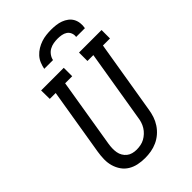

<svg xmlns="http://www.w3.org/2000/svg" viewBox="-278 -1061 1175 1175"><g transform="rotate(-45 309.5 -473.5)"><path d="M254 8Q223 8 194.5 2Q166 -4 142 -18.5Q118 -33 102 -56Q86 -79 78 -106.5Q70 -134 70.5 -164Q71 -194 76 -225L148 -661H97L96 -735H292V-662H231L157 -213Q154 -194 153.5 -176Q153 -158 156 -141Q159 -124 167.5 -109.5Q176 -95 189 -84.5Q202 -74 219 -69.5Q236 -65 254 -65Q271 -65 289 -68.5Q307 -72 322.5 -80.5Q338 -89 352 -102Q366 -115 375.5 -130.5Q385 -146 390.5 -163Q396 -180 398 -197L475 -662H424V-735H619V-662H558L479 -185Q475 -159 466.5 -133.5Q458 -108 442.5 -84.5Q427 -61 405.5 -42.5Q384 -24 358.5 -12.5Q333 -1 306.5 3.5Q280 8 254 8ZM203 -815Q207 -836 215.5 -857Q224 -878 239.5 -895Q255 -912 275 -924Q295 -936 316 -943Q337 -950 359 -952.5Q381 -955 402 -955Q423 -955 444 -952.5Q465 -950 484 -943Q503 -936 519 -924Q535 -912 544.5 -895Q554 -878 556.5 -857Q559 -836 555 -815H479Q482 -832 475.5 -848Q469 -864 455.5 -873Q442 -882 425 -885Q408 -888 391 -888Q374 -888 356 -885Q338 -882 321.5 -873Q305 -864 293.5 -848Q282 -832 279 -815Z"/></g></svg>

Font: Iosevka Plex Etoile
Style: Italic
Weight: 400
Italic angle: -9°
Designer: Belleve Invis
Foundry: Belleve Invis
Version: Version 25.1.1; ttfautohint (v1.8.4)